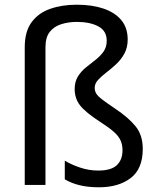

<svg xmlns="http://www.w3.org/2000/svg" viewBox="-20 -785 671 815"><path d="M522 -617Q522 -583 508 -557.5Q494 -532 473 -512.5Q452 -493 431 -477Q410 -461 396 -445.5Q382 -430 382 -412Q382 -399 388.5 -388Q395 -377 414 -362.5Q433 -348 470 -323Q524 -287 555 -249.5Q586 -212 586 -153Q586 -68 534.5 -29Q483 10 400 10Q353 10 317 1Q281 -8 255 -24V-103Q281 -87 319 -74Q357 -61 397 -61Q452 -61 476 -84Q500 -107 500 -147Q500 -171 491.5 -189.5Q483 -208 462.5 -226Q442 -244 406 -267Q343 -308 320 -337.5Q297 -367 297 -407Q297 -438 310.5 -460Q324 -482 344.5 -498.5Q365 -515 385.5 -531Q406 -547 419.5 -566Q433 -585 433 -612Q433 -654 397.5 -673Q362 -692 306 -692Q271 -692 240.5 -682.5Q210 -673 191.5 -650Q173 -627 173 -584V0H85V-584Q85 -651 114 -690.5Q143 -730 193 -747.5Q243 -765 306 -765Q371 -765 419.5 -748.5Q468 -732 495 -699.5Q522 -667 522 -617Z"/></svg>

Font: Noto Sans Vithkuqi
Style: Regular
Weight: 400
Version: Version 1.001